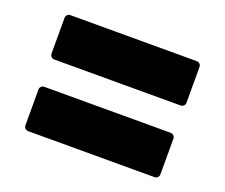

<svg xmlns="http://www.w3.org/2000/svg" viewBox="-79 -645 757 647"><g transform="rotate(20 300.0 -321.0)"><path d="M526 -370H74Q67 -370 62.5 -374.5Q58 -379 58 -386V-514Q58 -520 62.5 -524.5Q67 -529 74 -529H526Q533 -529 537.5 -524.5Q542 -520 542 -514V-386Q542 -379 537.5 -374.5Q533 -370 526 -370ZM526 -113H74Q67 -113 62.5 -117.5Q58 -122 58 -129V-257Q58 -263 62.5 -267.5Q67 -272 74 -272H526Q533 -272 537.5 -267.5Q542 -263 542 -257V-129Q542 -122 537.5 -117.5Q533 -113 526 -113Z"/></g></svg>

Font: YamahaIndonesia935. App XBold
Style: Regular
Weight: 800
Designer: Dalton Maag Ltd
Foundry: Dalton Maag Ltd
Version: Version 1.002; January 01, 2024; Regular/Italic